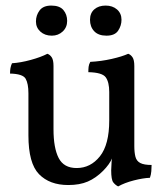

<svg xmlns="http://www.w3.org/2000/svg" viewBox="-20 -660 604 689"><path d="M225 4Q158 4 120 -35Q82 -74 82 -174V-325Q82 -360 72 -377.5Q62 -395 16 -396Q16 -407 17.5 -415.5Q19 -424 23 -433Q54 -435 90.5 -445Q127 -455 150 -467Q159 -464 165.5 -454.5Q172 -445 172 -423V-196Q172 -129 190.5 -93Q209 -57 255 -57Q305 -57 338.5 -99Q372 -141 372 -228V-330Q372 -365 359.5 -382.5Q347 -400 297 -401Q297 -412 298 -420.5Q299 -429 304 -438Q343 -440 380.5 -448.5Q418 -457 440 -467Q449 -464 455.5 -454.5Q462 -445 462 -423V-133L384 -96Q379 -83 370 -70.5Q361 -58 350 -47Q324 -21 295 -8.5Q266 4 225 4ZM404 9Q394 4 386.5 -5.5Q379 -15 379 -49Q379 -60 380.5 -80Q382 -100 389 -136H462Q462 -113 466 -97.5Q470 -82 483.5 -75Q497 -68 524 -68Q524 -58 523 -45.5Q522 -33 518 -22Q493 -21 460 -12.5Q427 -4 404 9ZM362 -532Q333 -532 318 -548Q303 -564 303 -589Q303 -613 318.5 -626.5Q334 -640 359 -640Q384 -640 400 -626Q416 -612 416 -589Q416 -568 404 -550Q392 -532 362 -532ZM166 -532Q141 -532 125 -546.5Q109 -561 109 -583Q109 -605 122 -622.5Q135 -640 164 -640Q194 -640 207.5 -624Q221 -608 221 -585Q221 -562 205 -547Q189 -532 166 -532Z"/></svg>

Font: Vollkorn
Style: Regular
Weight: 400
Designer: Friedrich Althausen
Foundry: Friedrich Althausen
Version: Version 5.001